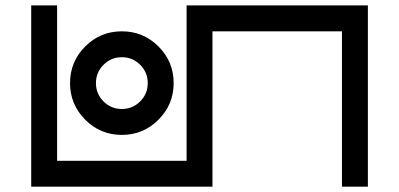

<svg xmlns="http://www.w3.org/2000/svg" viewBox="-20 -704 1505 724"><path d="M537.1 -390.6Q537.1 -431.2 508.5 -459.7Q480 -488.3 439.5 -488.3Q398.9 -488.3 370.4 -459.7Q341.8 -431.2 341.8 -390.6Q341.8 -350.1 370.4 -321.5Q398.9 -293 439.5 -293Q480 -293 508.5 -321.5Q537.1 -350.1 537.1 -390.6ZM439.5 -195.3Q358.4 -195.3 301.3 -252.7Q244.1 -310.1 244.1 -390.6Q244.1 -471.7 301.3 -528.8Q358.4 -585.9 439.5 -585.9Q520.5 -585.9 577.6 -528.8Q634.8 -471.7 634.8 -390.6Q634.8 -310.1 577.6 -252.7Q520.5 -195.3 439.5 -195.3ZM97.7 0V-683.6H195.3V-97.7H683.6V-683.6H1367.2V0H1269.5V-585.9H781.2V0Z"/></svg>

Font: BabelStone Club Penguin
Style: Regular
Weight: 400
Designer: Andrew West
Foundry: BabelStone
Version: Version 1.02 November 6, 2013